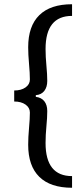

<svg xmlns="http://www.w3.org/2000/svg" viewBox="-20 -818 389 906"><path d="M320 68Q218 68 165.5 16.5Q113 -35 113 -135Q113 -170 117 -214Q121 -258 121 -287Q121 -310 100.5 -324.5Q80 -339 47 -339V-391Q80 -391 100.5 -405.5Q121 -420 121 -443Q121 -472 117 -516.5Q113 -561 113 -595Q113 -695 165.5 -746.5Q218 -798 320 -798V-743Q195 -743 195 -587Q195 -550 199 -508.5Q203 -467 203 -436Q203 -407 189 -389Q175 -371 149 -369V-361Q175 -358 189 -340.5Q203 -323 203 -294Q203 -263 199 -222Q195 -181 195 -143Q195 13 320 13Z"/></svg>

Font: Fauna One
Style: Regular
Weight: 400
Designer: Eduardo Rodriguez Tunni
Foundry: Eduardo Rodriguez Tunni
Version: Version 2.001; ttfautohint (v1.8.4.7-5d5b);gftools[0.9.23]